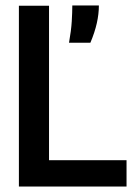

<svg xmlns="http://www.w3.org/2000/svg" viewBox="-20 -681 490 701"><path d="M49 0V-660H159V-96H442V0ZM232 -525Q240 -570 242 -603.5Q244 -637 244 -661H341Q341 -630 333.5 -596.5Q326 -563 310 -525Z"/></svg>

Font: Bricolage Grotesque 96pt Medium
Style: Regular
Weight: 500
Designer: Mathieu Triay
Foundry: Atelier Triay
Version: Version 1.001; ttfautohint (v1.8.4.7-5d5b);gftools[0.9.33.de